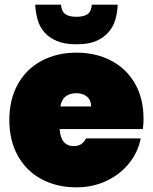

<svg xmlns="http://www.w3.org/2000/svg" viewBox="-20 -797 656 824"><path d="M596 -287Q596 -264 593 -243H236Q241 -170 297 -170Q333 -170 349 -203H584Q572 -143 533.5 -95.5Q495 -48 436.5 -20.5Q378 7 308 7Q224 7 158.5 -28Q93 -63 56.5 -128.5Q20 -194 20 -282Q20 -370 56.5 -435.5Q93 -501 158.5 -536Q224 -571 308 -571Q392 -571 457.5 -536.5Q523 -502 559.5 -438Q596 -374 596 -287ZM371 -340Q371 -368 353 -382.5Q335 -397 308 -397Q249 -397 239 -340ZM131 -777H242Q244 -748 260 -736.5Q276 -725 308 -725Q340 -725 356 -736.5Q372 -748 374 -777H485Q484 -743 475 -712.5Q466 -682 445.5 -658.5Q425 -635 392.5 -621Q360 -607 310 -607H306Q257 -607 224 -621Q191 -635 170.5 -658.5Q150 -682 141.5 -712.5Q133 -743 131 -777Z"/></svg>

Font: Fz Poppins Black
Style: Regular
Weight: 900
Designer: Ninad Kale (Devanagari), Jonny Pinhorn (Latin)
Foundry: Indian Type Foundry
Version: Vit hóa bi Vntype.Com & FontZin.Com